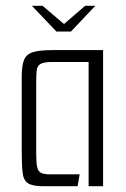

<svg xmlns="http://www.w3.org/2000/svg" viewBox="-20 -643 436 663"><path d="M90 -623H127L201 -560L274 -623H309L225 -534H175ZM128 0Q93 0 77 -10Q61 -20 58 -47.5Q55 -75 55 -127V-377Q55 -416 63 -436Q71 -456 94 -463Q117 -470 162 -470H336V0H286V-429H159Q131 -429 119.5 -422Q108 -415 106.5 -398.5Q105 -382 105 -353V-115Q105 -84 108 -68Q111 -52 121 -46.5Q131 -41 152 -41H255L248 0Z"/></svg>

Font: Smooch Sans Thin
Style: Regular
Weight: 400
Version: Version 1.010